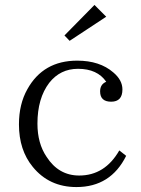

<svg xmlns="http://www.w3.org/2000/svg" viewBox="-20 -755 575 781"><path d="M493.2 -121.1Q430.2 5.9 291 5.9Q180.2 5.9 113.3 -76.2Q57.1 -144.5 57.1 -249Q57.1 -331.5 91.3 -392.1Q155.8 -508.3 293.9 -508.3Q385.7 -508.3 440.9 -460.4Q478 -429.2 478 -391.1Q478 -341.3 432.1 -341.3Q387.2 -341.3 387.2 -383.3Q387.2 -412.1 412.1 -422.4Q376 -475.1 297.4 -475.1Q225.1 -475.1 180.2 -418Q132.3 -355 132.3 -252Q132.3 -171.9 169.4 -117.2Q218.3 -41 302.2 -41Q406.7 -41 465.3 -143.1ZM364.3 -734.9 412.1 -687 263.2 -588.9 242.2 -610.8Z"/></svg>

Font: I.MingCP
Style: Regular
Weight: 400
Designer: I.Font Project
Version: Version 8.000; Sep 06, 2022